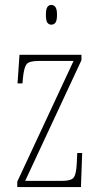

<svg xmlns="http://www.w3.org/2000/svg" viewBox="-20 -758 415 778"><path d="M50 0V-22L278 -511H136Q97 -511 87 -497Q77 -483 73 -442L71 -420H51L59 -536H310V-514L82 -25H230Q269 -25 279 -39Q289 -53 291 -95L293 -138H313L308 0ZM188 -658Q178 -658 172 -666Q166 -674 166 -698Q166 -721 172 -729.5Q178 -738 188 -738Q198 -738 204.5 -729.5Q211 -721 211 -698Q211 -674 204.5 -666Q198 -658 188 -658Z"/></svg>

Font: Noto Serif Myanmar ExtraCondensed Thin
Style: Regular
Weight: 100
Width: 2
Designer: Ben Mitchell and the Monotype Design Team
Foundry: Monotype Imaging Inc.
Version: Version 2.106; ttfautohint (v1.8.4.7-5d5b)